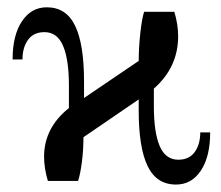

<svg xmlns="http://www.w3.org/2000/svg" viewBox="-20 -491 600 521"><path d="M191.9 0H109.9Q99.6 -34.7 99.6 -65.9Q99.6 -144 167 -197.8V-258.8Q167 -329.6 151.1 -366.7Q135.3 -403.8 100.6 -403.8Q71.3 -403.8 56.2 -383.1Q41 -362.3 41 -329.6H14.2Q14.2 -395.5 39.6 -433.3Q64.9 -471.2 106.9 -471.2Q159.7 -471.2 183.8 -421.1Q208 -371.1 208 -271V-225.1L356.4 -325.7Q356.4 -361.8 360.8 -401.6Q365.2 -441.4 371.1 -459H453.1Q463.4 -424.3 463.4 -392.6Q463.4 -308.6 397.5 -250.5V-202.6Q397.5 -131.8 413.3 -94.7Q429.2 -57.6 463.9 -57.6Q493.2 -57.6 508.3 -78.4Q523.4 -99.1 523.4 -131.8H550.3Q550.3 -65.9 525.1 -28.1Q500 9.8 457.5 9.8Q404.8 9.8 380.6 -40.3Q356.4 -90.3 356.4 -190.4V-221.2L206.5 -118.7Q206.5 -85.9 202.4 -52.7Q198.2 -19.5 191.9 0Z"/></svg>

Font: Tinos
Style: Regular
Weight: 400
Designer: Steve Matteson
Foundry: Monotype Imaging Inc.
Version: Version 1.23